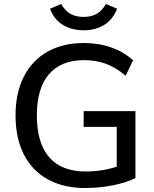

<svg xmlns="http://www.w3.org/2000/svg" viewBox="-20 -936 775 964"><path d="M660 -378V-42Q615 -19 546.5 -5.5Q478 8 407 8Q299 8 220 -35.5Q141 -79 99.5 -161Q58 -243 58 -357Q58 -469 99.5 -551Q141 -633 218.5 -676.5Q296 -720 401 -720Q476 -720 539.5 -697.5Q603 -675 648 -633L611 -556Q560 -598 511 -616Q462 -634 402 -634Q286 -634 225.5 -563Q165 -492 165 -357Q165 -218 227 -146.5Q289 -75 410 -75Q491 -75 566 -99V-299H400V-378ZM231 -892 287 -916Q308 -880 335.5 -865.5Q363 -851 400 -851Q436 -851 463.5 -865.5Q491 -880 512 -916L568 -892Q546 -837 502.5 -810.5Q459 -784 400 -784Q341 -784 296.5 -810.5Q252 -837 231 -892Z"/></svg>

Font: Muli SemiBold
Style: Regular
Weight: 600
Designer: Vernon Adams
Foundry: Vernon Adams
Version: Version 2.000